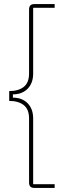

<svg xmlns="http://www.w3.org/2000/svg" viewBox="-20 -780 355 938"><path d="M147 138Q122 138 122 112V-201Q122 -246 96 -266.5Q70 -287 25 -287V-335Q70 -335 96 -355.5Q122 -376 122 -421V-734Q122 -760 147 -760H247V-742H142V-421Q142 -374 115 -346.5Q88 -319 43 -319V-303Q88 -303 115 -275.5Q142 -248 142 -201V120H247V138H147Z"/></svg>

Font: IBM Plex Sans KR Thin
Style: Regular
Weight: 100
Designer: Mike Abbink; Paul van der Laan; Pieter van Rosmalen; Wujin Sim; Chorong Kim; Dohee Lee;
Foundry: Sandoll Inc.
Version: Version 1.001